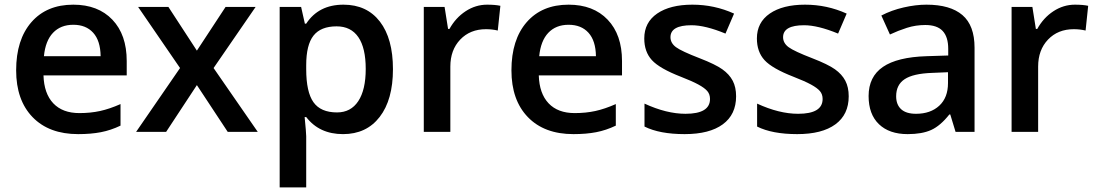

<svg xmlns="http://www.w3.org/2000/svg" viewBox="-20 -570 4742 830"><path d="M317.9 9.8Q191.9 9.8 120.8 -63.7Q49.8 -137.2 49.8 -266.1Q49.8 -398.4 115.7 -474.1Q181.6 -549.8 296.9 -549.8Q403.8 -549.8 465.8 -484.9Q527.8 -419.9 527.8 -306.2V-244.1H168Q170.4 -165.5 210.4 -123.3Q250.5 -81.1 323.2 -81.1Q371.1 -81.1 412.4 -90.1Q453.6 -99.1 501 -120.1V-26.9Q459 -6.8 416 1.5Q373 9.8 317.9 9.8ZM296.9 -462.9Q242.2 -462.9 209.2 -428.2Q176.3 -393.6 169.9 -327.1H415Q414.1 -394 382.8 -428.5Q351.6 -462.9 296.9 -462.9Z M758.3 -275.9 577.1 -540H708L831.1 -351.1L955.1 -540H1085L903.3 -275.9L1094.2 0H964.4L831.1 -202.1L698.2 0H568.4Z M1462.9 9.8Q1360.4 9.8 1303.7 -64H1296.9Q1303.7 4.4 1303.7 19V240.2H1189V-540H1281.7Q1285.6 -524.9 1297.9 -467.8H1303.7Q1357.4 -549.8 1464.8 -549.8Q1565.9 -549.8 1622.3 -476.6Q1678.7 -403.3 1678.7 -271Q1678.7 -138.7 1621.3 -64.5Q1564 9.8 1462.9 9.8ZM1435.1 -456.1Q1366.7 -456.1 1335.2 -416Q1303.7 -376 1303.7 -288.1V-271Q1303.7 -172.4 1335 -128.2Q1366.2 -84 1437 -84Q1496.6 -84 1528.8 -132.8Q1561 -181.6 1561 -272Q1561 -362.8 1529.1 -409.4Q1497.1 -456.1 1435.1 -456.1Z M2085.9 -549.8Q2120.6 -549.8 2143.1 -544.9L2131.8 -438Q2107.4 -443.8 2081.1 -443.8Q2012.2 -443.8 1969.5 -398.9Q1926.8 -354 1926.8 -282.2V0H1812V-540H1901.9L1917 -444.8H1922.9Q1949.7 -493.2 1992.9 -521.5Q2036.1 -549.8 2085.9 -549.8Z M2459 9.8Q2333 9.8 2262 -63.7Q2190.9 -137.2 2190.9 -266.1Q2190.9 -398.4 2256.8 -474.1Q2322.8 -549.8 2438 -549.8Q2544.9 -549.8 2606.9 -484.9Q2668.9 -419.9 2668.9 -306.2V-244.1H2309.1Q2311.5 -165.5 2351.6 -123.3Q2391.6 -81.1 2464.4 -81.1Q2512.2 -81.1 2553.5 -90.1Q2594.7 -99.1 2642.1 -120.1V-26.9Q2600.1 -6.8 2557.1 1.5Q2514.2 9.8 2459 9.8ZM2438 -462.9Q2383.3 -462.9 2350.3 -428.2Q2317.4 -393.6 2311 -327.1H2556.2Q2555.2 -394 2523.9 -428.5Q2492.7 -462.9 2438 -462.9Z M3162.1 -153.8Q3162.1 -74.7 3104.5 -32.5Q3046.9 9.8 2939.5 9.8Q2831.5 9.8 2766.1 -22.9V-122.1Q2861.3 -78.1 2943.4 -78.1Q3049.3 -78.1 3049.3 -142.1Q3049.3 -162.6 3037.6 -176.3Q3025.9 -189.9 2999 -204.6Q2972.2 -219.2 2924.3 -237.8Q2831.1 -273.9 2798.1 -310.1Q2765.1 -346.2 2765.1 -403.8Q2765.1 -473.1 2821 -511.5Q2877 -549.8 2973.1 -549.8Q3068.4 -549.8 3153.3 -511.2L3116.2 -424.8Q3028.8 -460.9 2969.2 -460.9Q2878.4 -460.9 2878.4 -409.2Q2878.4 -383.8 2902.1 -366.2Q2925.8 -348.6 3005.4 -317.9Q3072.3 -292 3102.5 -270.5Q3132.8 -249 3147.5 -220.9Q3162.1 -192.9 3162.1 -153.8Z M3648.9 -153.8Q3648.9 -74.7 3591.3 -32.5Q3533.7 9.8 3426.3 9.8Q3318.4 9.8 3252.9 -22.9V-122.1Q3348.1 -78.1 3430.2 -78.1Q3536.1 -78.1 3536.1 -142.1Q3536.1 -162.6 3524.4 -176.3Q3512.7 -189.9 3485.8 -204.6Q3459 -219.2 3411.1 -237.8Q3317.9 -273.9 3284.9 -310.1Q3252 -346.2 3252 -403.8Q3252 -473.1 3307.9 -511.5Q3363.8 -549.8 3460 -549.8Q3555.2 -549.8 3640.1 -511.2L3603 -424.8Q3515.6 -460.9 3456.1 -460.9Q3365.2 -460.9 3365.2 -409.2Q3365.2 -383.8 3388.9 -366.2Q3412.6 -348.6 3492.2 -317.9Q3559.1 -292 3589.4 -270.5Q3619.6 -249 3634.3 -220.9Q3648.9 -192.9 3648.9 -153.8Z M4110.8 0 4087.9 -75.2H4084Q4044.9 -25.9 4005.4 -8.1Q3965.8 9.8 3903.8 9.8Q3824.2 9.8 3779.5 -33.2Q3734.9 -76.2 3734.9 -154.8Q3734.9 -238.3 3796.9 -280.8Q3858.9 -323.2 3985.8 -327.1L4079.1 -330.1V-358.9Q4079.1 -410.6 4054.9 -436.3Q4030.8 -461.9 3980 -461.9Q3938.5 -461.9 3900.4 -449.7Q3862.3 -437.5 3827.1 -420.9L3790 -502.9Q3834 -525.9 3886.2 -537.8Q3938.5 -549.8 3984.9 -549.8Q4087.9 -549.8 4140.4 -504.9Q4192.9 -460 4192.9 -363.8V0ZM3939.9 -78.1Q4002.4 -78.1 4040.3 -113Q4078.1 -147.9 4078.1 -210.9V-257.8L4008.8 -254.9Q3927.7 -252 3890.9 -227.8Q3854 -203.6 3854 -153.8Q3854 -117.7 3875.5 -97.9Q3897 -78.1 3939.9 -78.1Z M4627 -549.8Q4661.6 -549.8 4684.1 -544.9L4672.9 -438Q4648.4 -443.8 4622.1 -443.8Q4553.2 -443.8 4510.5 -398.9Q4467.8 -354 4467.8 -282.2V0H4353V-540H4442.9L4458 -444.8H4463.9Q4490.7 -493.2 4533.9 -521.5Q4577.1 -549.8 4627 -549.8Z"/></svg>

Font: JBL Sans
Style: Semibold
Weight: 600
Version: Version 1.10